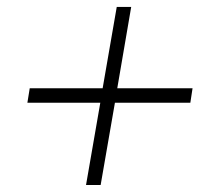

<svg xmlns="http://www.w3.org/2000/svg" viewBox="-20 -609 627 558"><path d="M320.8 -352.5 361.3 -588.9H319.3L278.3 -352.5H66.4L59.6 -310.5H271.5L230 -71.3H272.5L314 -310.5H533.2L539.6 -352.5Z"/></svg>

Font: Roboto Mono ExtraLight
Style: Italic
Weight: 250
Italic angle: -10°
Monospace: yes
Designer: Google
Version: Version 3.000